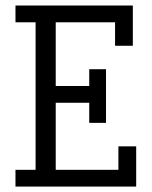

<svg xmlns="http://www.w3.org/2000/svg" viewBox="-20 -687 559 707"><path d="M416 -61.7V-148.1H481.5V0H37V-61.7H111.1V-604.9H37V-666.7H469.1V-518.5H403.7V-604.9H185.2V-370.4H308.6V-432.1H370.4V-234.6H308.6V-308.6H185.2V-61.7Z"/></svg>

Font: Slabo 27px
Style: Regular
Weight: 400
Version: Version 1.02 Build 003a